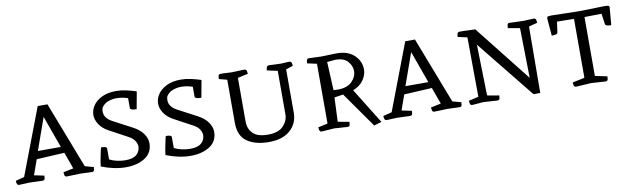

<svg xmlns="http://www.w3.org/2000/svg" viewBox="-37 -869 4137 1262"><g transform="rotate(-10 2031.0 -238.0)"><path d="M124 -45 191 -31Q191 -24 189 -12Q187 0 173 0Q173 0 167.5 0Q162 0 144 -1Q126 -2 86 -3L17 0Q0 0 0 -30L58 -45L227 -489H292L463 -46L521 -30Q521 -25 519 -12.5Q517 0 504 0Q504 0 487 -0.5Q470 -1 423 -3Q370 -1 353 -0.5Q336 0 336 0Q323 0 320.5 -12Q318 -24 318 -31L386 -45L346 -156L160 -146ZM253 -412 177 -198H330Z M908 -122Q908 -58 857 -25Q806 8 729 8Q652 8 566 -26Q567 -38 570.5 -58.5Q574 -79 578.5 -99.5Q583 -120 586 -134.5Q589 -149 590 -149Q594 -149 603 -148.5Q612 -148 620 -145Q628 -142 628 -134V-62Q651 -50 679.5 -44Q708 -38 734 -38Q786 -38 809.5 -60Q833 -82 833 -113Q833 -128 822 -148Q811 -168 784 -183L656 -252Q618 -273 597.5 -304Q577 -335 577 -366Q577 -400 597 -429.5Q617 -459 656 -478Q695 -497 751 -497Q783 -497 817.5 -489.5Q852 -482 885 -471L864 -356Q860 -356 849.5 -356.5Q839 -357 830 -360.5Q821 -364 821 -371V-437Q806 -442 786 -446Q766 -450 746 -450Q717 -450 689.5 -440Q662 -430 645 -404Q641 -392 641 -378Q641 -335 693 -307L818 -241Q864 -217 886 -185Q908 -153 908 -122Z M1340 -122Q1340 -58 1289 -25Q1238 8 1161 8Q1084 8 998 -26Q999 -38 1002.5 -58.5Q1006 -79 1010.5 -99.5Q1015 -120 1018 -134.5Q1021 -149 1022 -149Q1026 -149 1035 -148.5Q1044 -148 1052 -145Q1060 -142 1060 -134V-62Q1083 -50 1111.5 -44Q1140 -38 1166 -38Q1218 -38 1241.5 -60Q1265 -82 1265 -113Q1265 -128 1254 -148Q1243 -168 1216 -183L1088 -252Q1050 -273 1029.5 -304Q1009 -335 1009 -366Q1009 -400 1029 -429.5Q1049 -459 1088 -478Q1127 -497 1183 -497Q1215 -497 1249.5 -489.5Q1284 -482 1317 -471L1296 -356Q1292 -356 1281.5 -356.5Q1271 -357 1262 -360.5Q1253 -364 1253 -371V-437Q1238 -442 1218 -446Q1198 -450 1178 -450Q1149 -450 1121.5 -440Q1094 -430 1077 -404Q1073 -392 1073 -378Q1073 -335 1125 -307L1250 -241Q1296 -217 1318 -185Q1340 -153 1340 -122Z M1605 -489Q1619 -489 1621.5 -476Q1624 -463 1624 -458L1555 -443V-152Q1555 -103 1585.5 -72Q1616 -41 1686 -41Q1756 -41 1788.5 -75.5Q1821 -110 1821 -153V-443L1751 -458Q1751 -469 1754.5 -479Q1758 -489 1770 -489L1850 -486Q1885 -488 1894.5 -488.5Q1904 -489 1904 -489Q1919 -489 1921.5 -476.5Q1924 -464 1924 -458L1877 -443V-155Q1877 -82 1826 -37Q1775 8 1685 8Q1593 8 1538.5 -30Q1484 -68 1484 -155V-443L1430 -457Q1430 -462 1432 -475.5Q1434 -489 1447 -489Q1447 -489 1451 -489Q1455 -489 1471 -488.5Q1487 -488 1522 -486Q1569 -488 1587 -488.5Q1605 -489 1605 -489Z M2158 -206 2151 -45 2227 -31Q2227 -25 2225 -12.5Q2223 0 2210 0L2120 -6L2037 0Q2024 0 2021.5 -12.5Q2019 -25 2019 -31L2083 -45V-444L2019 -458Q2019 -464 2021.5 -476.5Q2024 -489 2037 -489Q2037 -489 2053 -488.5Q2069 -488 2120 -486L2222 -489Q2297 -489 2339 -449Q2381 -409 2381 -353Q2381 -319 2358 -284.5Q2335 -250 2287 -231L2434 6L2383 21L2217 -215ZM2160 -254 2196 -253Q2255 -255 2285 -286.5Q2315 -318 2315 -354Q2315 -389 2289.5 -418.5Q2264 -448 2210 -449L2151 -444Z M2577 -45 2644 -31Q2644 -24 2642 -12Q2640 0 2626 0Q2626 0 2620.5 0Q2615 0 2597 -1Q2579 -2 2539 -3L2470 0Q2453 0 2453 -30L2511 -45L2680 -489H2745L2916 -46L2974 -30Q2974 -25 2972 -12.5Q2970 0 2957 0Q2957 0 2940 -0.5Q2923 -1 2876 -3Q2823 -1 2806 -0.5Q2789 0 2789 0Q2776 0 2773.5 -12Q2771 -24 2771 -31L2839 -45L2799 -156L2613 -146ZM2706 -412 2630 -198H2783Z M3376 -489 3470 -486 3538 -489Q3551 -488 3553 -475.5Q3555 -463 3555 -458L3498 -443L3495 0H3450L3140 -385L3148 -45Q3164 -41 3188 -37.5Q3212 -34 3227 -31Q3227 -24 3225 -12Q3223 0 3209 0L3117 -6L3042 0Q3029 0 3026.5 -12.5Q3024 -25 3024 -31L3090 -46L3087 -443L3024 -457Q3024 -462 3026.5 -475.5Q3029 -489 3042 -489Q3042 -489 3049.5 -489Q3057 -489 3079 -488.5Q3101 -488 3147 -486L3444 -110L3438 -443L3359 -457Q3359 -462 3361 -476Q3363 -490 3376 -489Z M3798 -441 3685 -443 3675 -373Q3675 -366 3666.5 -362.5Q3658 -359 3648.5 -358.5Q3639 -358 3635 -358L3625 -476Q3627 -486 3635 -487.5Q3643 -489 3655 -489L3835 -485L4012 -489Q4025 -489 4033 -487.5Q4041 -486 4042 -476L4032 -358Q4029 -358 4019 -358.5Q4009 -359 4000.5 -362.5Q3992 -366 3992 -373L3982 -443Q3954 -443 3925.5 -442Q3897 -441 3868 -441V-48L3949 -31Q3949 -25 3947 -12.5Q3945 0 3932 0L3835 -6L3736 0Q3722 0 3719.5 -12.5Q3717 -25 3717 -31L3798 -48Z"/></g></svg>

Font: Mate SC
Style: Regular
Weight: 400
Designer: Eduardo Rodriguez Tunni
Foundry: Eduardo Rodriguez Tunni
Version: Version 1.003; ttfautohint (v1.8.4.7-5d5b);gftools[0.9.24]